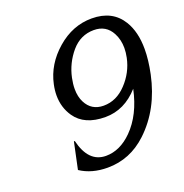

<svg xmlns="http://www.w3.org/2000/svg" viewBox="-134 -867 953 997"><g transform="rotate(-20 342.0 -368.5)"><path d="M468.8 -686.5Q395 -686.5 344.7 -627.9Q294.4 -568.4 278.3 -492.7Q271.5 -460 271.5 -432.1Q271.5 -389.6 287.6 -358.4Q317.4 -299.8 384.3 -299.8Q455.6 -299.8 510.3 -358.4Q564.9 -416 581.1 -492.7Q586.9 -520.5 586.9 -545.4Q586.9 -590.8 567.4 -627.9Q536.6 -686.5 468.8 -686.5ZM293.9 9.8Q206.1 9.8 143.6 -31.7L174.8 -178.7H179.7Q210.4 -50.8 306.6 -50.8Q384.3 -50.8 451.2 -117.7Q528.8 -195.3 557.6 -330.1Q478.5 -241.2 372.6 -241.2Q257.3 -241.2 207 -314.5Q171.4 -366.7 171.4 -433.1Q171.4 -461.9 178.2 -493.2Q200.2 -596.7 286.9 -671.9Q373.5 -747.1 479 -747.1Q593.3 -747.1 646 -661.1Q684.1 -598.6 684.1 -503.9Q684.1 -443.4 668.5 -369.1Q630.4 -189.5 512.7 -79.1Q418 9.8 293.9 9.8Z"/></g></svg>

Font: Classica
Style: Book Oblique
Weight: 400
Italic angle: -12°
Designer: Wojciech Kalinowski "wmk69" (wmk69@o2.pl)
Foundry: Wojciech Kalinowski "wmk69" (wmk69@o2.pl)
Version: Version 2.1.1; 2021-05-14